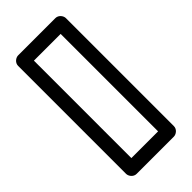

<svg xmlns="http://www.w3.org/2000/svg" viewBox="-188 -579 645 645"><g transform="rotate(-45 134.5 -256.5)"><path d="M71 -25V-488H198V-25ZM21 0C21 10.7 30.9 25 46 25H223C233.7 25 248 15.1 248 0V-513C248 -523.7 238.1 -538 223 -538H46C35.3 -538 21 -528.1 21 -513Z"/></g></svg>

Font: Hussar Techniczny
Style: Bold 
Weight: 700
Foundry: Cannot Into Space Fonts
Version: Version 0.77